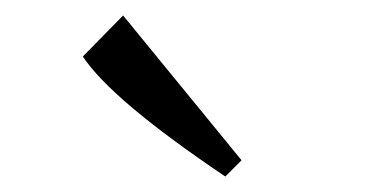

<svg xmlns="http://www.w3.org/2000/svg" viewBox="-20 -884 472 248"><path d="M87 -811 139 -864 292 -677 271 -656Q124 -755 87 -811Z"/></svg>

Font: Martel UltraLight
Style: Regular
Weight: 250
Designer: Dan Reynolds
Foundry: Dan Reynolds
Version: Version 1.001; ttfautohint (v1.1) -l 5 -r 5 -G 72 -x 0 -D la